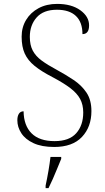

<svg xmlns="http://www.w3.org/2000/svg" viewBox="-20 -744 541 985"><path d="M258 10Q194 10 152 -9.5Q110 -29 89.5 -60.5Q69 -92 69 -127Q69 -148 77 -160.5Q85 -173 101 -173Q102 -100 142 -60Q182 -20 260 -20Q335 -20 371 -60.5Q407 -101 407 -167Q407 -207 391 -236.5Q375 -266 340 -292.5Q305 -319 248 -349Q192 -378 157.5 -406Q123 -434 107 -469Q91 -504 91 -556Q91 -604 114 -642Q137 -680 178 -702Q219 -724 273 -724Q347 -724 392 -691.5Q437 -659 437 -614Q437 -569 403 -569Q403 -630 369.5 -662Q336 -694 272 -694Q203 -694 168 -654.5Q133 -615 133 -555Q133 -513 148 -484.5Q163 -456 193.5 -433.5Q224 -411 269 -387Q317 -361 358 -333.5Q399 -306 424 -268.5Q449 -231 449 -174Q449 -93 400.5 -41.5Q352 10 258 10ZM214 208Q222 171 228.5 133Q235 95 239 61H294V71Q285 92 274 119.5Q263 147 251 174Q239 201 229 221H214Z"/></svg>

Font: Noto Serif Malayalam ExtraLight
Style: Regular
Weight: 200
Designer: Indian type Foundry, Jelle Bosma, Monotype Design Team
Foundry: Monotype Imaging Inc.
Version: Version 2.104; ttfautohint (v1.8.4.7-5d5b)